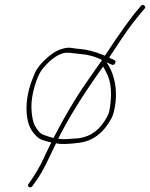

<svg xmlns="http://www.w3.org/2000/svg" viewBox="-20 -678 622 796"><path d="M421.5 -420 442.9 -410C449.2 -407.3 454 -409.2 457.3 -415.5C460.6 -421.8 459.5 -426.3 453.9 -429C440.9 -435 433.8 -438.3 432.5 -439C433.5 -441 447 -461.6 473.1 -500.9C499.1 -540.2 521.9 -571.9 541.4 -596C553.8 -611.3 563 -622.7 568.8 -630L578.5 -641C583.4 -646.3 583.3 -651 578.2 -655C573.2 -659 568.3 -658.3 563.4 -653L554.7 -642C524.8 -608.3 478.2 -543.3 414.8 -447C412.9 -447.7 411.3 -448.3 410.1 -449C372.7 -464.3 339.6 -473 310.7 -475C301.2 -475.7 290.1 -477.1 277.5 -479.2C264.9 -481.4 251.1 -480 236.2 -475C212.9 -468.4 187.6 -451.5 160.3 -424.2C143.8 -407.6 131.8 -391.2 124.4 -375C104.8 -330 93.6 -288.8 90.8 -251.5C86.4 -191.1 98.1 -146.9 125.8 -119C134.3 -109 143.8 -102 154.5 -98L177.9 -91C184.6 -89 189.6 -87.7 192.8 -87C185.2 -73 174.4 -50.7 160.3 -20C146.1 10.7 128.6 41 107.8 71L98.7 84C94.5 89.3 95 93.7 100.1 97C105.3 100.3 109.9 99.3 114.1 94L123.2 81C142.7 55.7 163.2 19.9 184.7 -26.5C195.3 -49.5 204.5 -68.7 212.3 -84C229.8 -79.4 261.6 -80.1 307.6 -86C365 -93 410.1 -127.4 442.9 -189C448.6 -199.7 453.4 -217.2 457.3 -241.8C461.2 -266.2 461.8 -291 459.1 -316C454.3 -356.3 441.8 -391 421.5 -420ZM221.3 -103C225.1 -110.3 229 -118 233 -126C278.7 -212.3 337 -304.3 407.7 -402L421.6 -376C440.6 -340.4 445.1 -291 435.1 -228C433.1 -215.3 429.8 -204.7 425 -196C397.4 -142.4 358.3 -112.1 307.6 -105C266.7 -101.3 241.8 -100.2 233.1 -101.5C226.6 -102.5 222.6 -103 221.3 -103ZM403 -429C387.4 -406.3 366.9 -377 341.5 -341C316.2 -305.1 290.2 -264.2 263.6 -218.5C247.1 -190.2 233.9 -166.5 223.9 -147.5C213.9 -128.5 206.5 -114.7 201.8 -106C192.8 -107.8 178.5 -112.4 158.8 -119.7C146.7 -124.1 134.7 -137.8 122.9 -160.5C117.6 -170.8 113.7 -188.9 111.2 -214.7C108.8 -240.4 110.8 -267.4 117.3 -295.5C128.6 -344.1 143.1 -378.3 161 -398C187.4 -429 213.7 -448.6 240.1 -456.9C250.5 -460.1 264.4 -460.3 282 -457.5C288.1 -456.5 295.8 -455.7 305.1 -455C343.5 -452.2 376.1 -443.6 403 -429Z"/></svg>

Font: Proton
Style: RgIt
Weight: 500
Version: Version 1.017